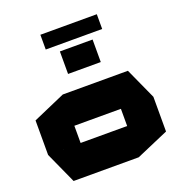

<svg xmlns="http://www.w3.org/2000/svg" viewBox="-159 -1052 1110 1186"><g transform="rotate(-20 396.0 -459.5)"><path d="M243 -319V-525H670L763 -320V-319ZM122 0 29 -205V-206H549V0ZM29 -206V-432L242 -525H243V-206ZM549 0V-319H763V-92L550 0ZM316 -633V-781H531V-633ZM238 -822V-919H609V-822Z"/></g></svg>

Font: Foldit ExtraBold
Style: Regular
Weight: 800
Version: Version 1.003